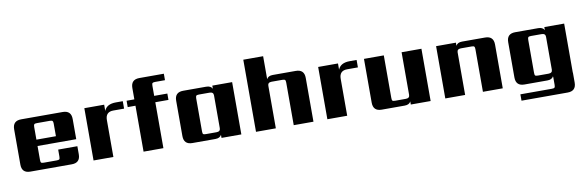

<svg xmlns="http://www.w3.org/2000/svg" viewBox="-54 -1141 5348 1754"><g transform="rotate(-10 2620.5 -264.0)"><path d="M245 -278H426V-395Q426 -414 420 -420Q414 -426 395 -426H276Q256 -426 250.5 -420Q245 -414 245 -395ZM140 -485H525Q604 -485 604 -406V-219H245V-90Q245 -70 250.5 -64.5Q256 -59 276 -59H394Q414 -59 419.5 -64.5Q425 -70 425 -90V-154H603V-79Q603 0 524 0H140Q61 0 61 -79V-406Q61 -485 140 -485Z M1019 -487H1083V-418H983Q910 -418 910 -342V0H726V-485H910V-427Q933 -487 1019 -487Z M1496 -609H1405Q1386 -609 1380 -603.5Q1374 -598 1374 -578V-485H1496V-426H1374V0H1190V-426H1118V-485H1190V-590Q1190 -669 1269 -669H1496Z M1779 -59H1877Q1913 -59 1913 -90V-395Q1913 -426 1877 -426H1779Q1759 -426 1753.5 -420Q1748 -414 1748 -395V-90Q1748 -70 1753.5 -64.5Q1759 -59 1779 -59ZM1913 -485H2097V0H1913V-29Q1899 0 1856 0H1643Q1564 0 1564 -79V-406Q1564 -485 1643 -485H1856Q1899 -485 1913 -456Z M2474 -485H2687Q2766 -485 2766 -406V0H2583V-395Q2583 -414 2577 -420Q2571 -426 2552 -426H2453Q2417 -426 2417 -395V0H2233V-669H2417V-456Q2431 -485 2474 -485Z M3188 -487H3252V-418H3152Q3079 -418 3079 -342V0H2895V-485H3079V-427Q3102 -487 3188 -487Z M3669 -485H3853V0H3669V-29Q3655 0 3612 0H3399Q3320 0 3320 -79V-485H3504V-90Q3504 -70 3509.5 -64.5Q3515 -59 3535 -59H3633Q3669 -59 3669 -90Z M4230 -485H4443Q4522 -485 4522 -406V0H4338V-395Q4338 -414 4332.5 -420Q4327 -426 4307 -426H4209Q4173 -426 4173 -395V0H3989V-485H4173V-456Q4187 -485 4230 -485Z M4859 -59H4957Q4993 -59 4993 -90V-395Q4993 -426 4957 -426H4859Q4839 -426 4833.5 -420Q4828 -414 4828 -395V-90Q4828 -70 4833.5 -64.5Q4839 -59 4859 -59ZM5177 -30H5178V62Q5178 141 5099 141H4671V82H4963Q4983 82 4988.5 76Q4994 70 4994 51V-22H4993V-29Q4979 0 4936 0H4723Q4644 0 4644 -79V-406Q4644 -485 4723 -485H4936Q4979 -485 4993 -456V-485H5177Z"/></g></svg>

Font: Sarpanch ExtraBold
Style: Regular
Weight: 800
Designer: Manushi Parikh (Devanagari and Latin), Jyotish Sonowal (Devanagari)
Foundry: Indian Type Foundry
Version: Version 2.004;PS 1.0;hotconv 1.0.78;makeotf.lib2.5.61930; tt